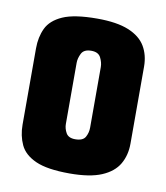

<svg xmlns="http://www.w3.org/2000/svg" viewBox="-62 -529 509 587"><g transform="rotate(10 192.5 -235.5)"><path d="M192 5Q123 5 87 -11Q51 -27 38 -55Q25 -83 25 -117V-354Q25 -389 38 -416.5Q51 -444 87 -460Q123 -476 194 -476Q255 -476 291.5 -461Q328 -446 344 -419Q360 -392 360 -356V-117Q360 -81 344 -53.5Q328 -26 291.5 -10.5Q255 5 192 5ZM191 -101Q215 -101 222.5 -114.5Q230 -128 230 -144V-332Q230 -346 222.5 -361Q215 -376 193 -376Q170 -376 162.5 -361Q155 -346 155 -332V-142Q155 -128 162.5 -114.5Q170 -101 191 -101Z"/></g></svg>

Font: Smooch Sans Thin ExtraBold
Style: Regular
Weight: 800
Version: Version 1.010